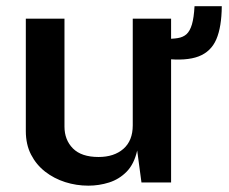

<svg xmlns="http://www.w3.org/2000/svg" viewBox="-20 -576 724 606"><path d="M259 10Q221 10 185.8 -1.2Q150.5 -12.5 122.5 -34.2Q94.5 -56 78 -88Q61.5 -120 61.5 -162.5V-517H183.5V-176.5Q183.5 -134.5 210.2 -107.5Q237 -80.5 291 -80.5Q340 -80.5 369.5 -106.2Q399 -132 399 -180.5V-517H520V0H426.5L413 -101Q403.5 -58.5 379.8 -34.2Q356 -10 324.2 0Q292.5 10 259 10ZM680 -556.5Q679.5 -491 662.8 -452Q646 -413 607 -398Q568 -383 500.5 -390.5V-453.5Q524.5 -453 541.2 -455.8Q558 -458.5 568.8 -468.2Q579.5 -478 585.8 -499Q592 -520 594 -556.5Z"/></svg>

Font: Public Sans SemiBold
Style: Regular
Weight: 600
Designer: The Public Sans Project Authors: Dan O. Williams and USWDS (Libre Franklin designed by Pablo Impallari and Rodrigo Fuenz
Version: Version 1.007